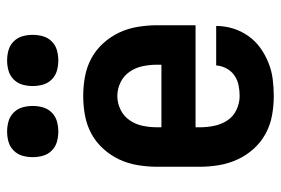

<svg xmlns="http://www.w3.org/2000/svg" viewBox="-145 -637 790 540"><g transform="rotate(-90 250.0 -367.0)"><path d="M250 8Q222 8 195 3Q168 -2 144 -15Q120 -28 101.5 -48.5Q83 -69 71.5 -94Q60 -119 55.5 -146Q51 -173 51 -200V-320Q51 -347 55.5 -374.5Q60 -402 71.5 -426.5Q83 -451 101.5 -471.5Q120 -492 144 -505Q168 -518 195.5 -523Q223 -528 250 -528Q277 -528 304.5 -523Q332 -518 356 -505Q380 -492 398.5 -471.5Q417 -451 428.5 -426.5Q440 -402 444.5 -374.5Q449 -347 449 -320V-212H162V-200Q162 -180 166 -160Q170 -140 181 -123Q192 -106 211 -97Q230 -88 250 -88Q265 -88 280 -91Q295 -94 307.5 -102.5Q320 -111 327.5 -125Q335 -139 336 -154H447Q447 -130 440 -107Q433 -84 419 -64Q405 -44 385.5 -30Q366 -16 343.5 -7Q321 2 297.5 5Q274 8 250 8ZM162 -308H338V-320Q338 -340 334 -360Q330 -380 318.5 -397Q307 -414 288.5 -423Q270 -432 250 -432Q230 -432 211.5 -423Q193 -414 181.5 -397Q170 -380 166 -360Q162 -340 162 -320ZM350 -598Q335 -598 321 -602Q307 -606 296.5 -616.5Q286 -627 282 -641Q278 -655 278 -670Q278 -685 282 -699Q286 -713 296.5 -723.5Q307 -734 321 -738Q335 -742 350 -742Q365 -742 379 -738Q393 -734 403.5 -723.5Q414 -713 418 -699Q422 -685 422 -670Q422 -655 418 -641Q414 -627 403.5 -616.5Q393 -606 379 -602Q365 -598 350 -598ZM150 -598Q135 -598 121 -602Q107 -606 96.5 -616.5Q86 -627 82 -641Q78 -655 78 -670Q78 -685 82 -699Q86 -713 96.5 -723.5Q107 -734 121 -738Q135 -742 150 -742Q165 -742 179 -738Q193 -734 203.5 -723.5Q214 -713 218 -699Q222 -685 222 -670Q222 -655 218 -641Q214 -627 203.5 -616.5Q193 -606 179 -602Q165 -598 150 -598Z"/></g></svg>

Font: Moesevka
Style: Bold
Weight: 700
Monospace: yes
Designer: Belleve Invis
Foundry: Belleve Invis
Version: Version 32.5.0; ttfautohint (v1.8.4)